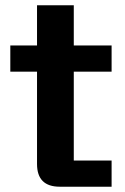

<svg xmlns="http://www.w3.org/2000/svg" viewBox="-20 -706 473 726"><path d="M206 0Q120 0 120 -86V-686H259V-99H402V0ZM19 -435V-534H402V-435Z"/></svg>

Font: Mozilla Text ExtraLight
Style: Regular
Weight: 200
Designer: Studio DRAMA
Foundry: Studio DRAMA
Version: Version 1.000